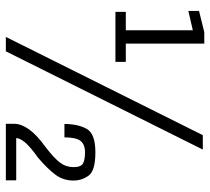

<svg xmlns="http://www.w3.org/2000/svg" viewBox="-51 -668 719 657"><g transform="rotate(90 308.5 -339.5)"><path d="M20.7 -375H191.7V-410.5H129.2V-679H89.8L17.3 -661V-624.5L83.5 -639.8V-410.5H20.7ZM106.3 0H155.6L491.8 -674H442.5ZM403.6 0H597.1V-35.5H452.6Q452.6 -47.5 466.8 -65.1Q480.9 -82.6 519.6 -110.2Q556.7 -141.7 577.2 -168.9Q597.8 -196.2 597.8 -231.2Q597.8 -260 581 -283.2Q564.3 -306.4 501.1 -306.4Q437 -306.4 420.6 -276.1Q404.2 -245.7 404.2 -200.5H450.1Q450.1 -240.4 462.2 -255.7Q474.3 -270.9 501.7 -270.9Q526.4 -270.9 539.1 -264.1Q551.9 -257.2 551.9 -231.3Q551.9 -205.9 536.3 -185.2Q520.6 -164.5 483.3 -136Q441.8 -106.1 422.7 -79.4Q403.6 -52.7 403.6 -28.4Z"/></g></svg>

Font: Anybody Thin Condensed
Style: Regular
Weight: 100
Width: 3
Version: Version 1.113;gftools[0.9.25]